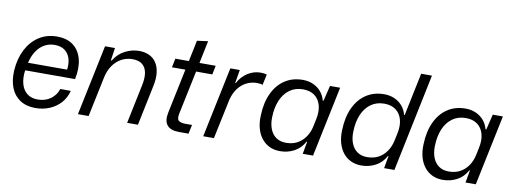

<svg xmlns="http://www.w3.org/2000/svg" viewBox="-60 -1063 3767 1408"><g transform="rotate(10 1824.0 -359.5)"><path d="M239 10Q171.2 10 124.4 -20.6Q77.7 -51.2 56 -106.3Q34.3 -161.5 38.5 -234.7Q44.3 -323.3 78.8 -390.7Q113.2 -458 171.4 -496Q229.7 -534 305.5 -534Q381.7 -534 428.3 -497.6Q475 -461.2 490.9 -396.8Q506.8 -332.3 489.3 -249.5H117.7Q109.8 -190.8 122.2 -146.9Q134.7 -103 165.8 -78.7Q197 -54.5 244.7 -54.5Q300.3 -54.5 340.2 -83.2Q380.2 -112 395.5 -159.3L473.5 -158.8Q459.8 -105.5 425.7 -67.8Q391.5 -30.2 343.4 -10.1Q295.3 10 239 10ZM125.3 -293.2 114.2 -307.7H430.3L417.5 -292.8Q427.3 -346.2 416.3 -386.3Q405.3 -426.3 375.8 -448.4Q346.2 -470.5 299.5 -470.5Q257.7 -470.5 222.8 -450.9Q188 -431.3 162.8 -392.2Q137.7 -353 125.3 -293.2Z M554.6 0 664 -524.7H738L724 -429.9H729.9Q762.4 -483.1 813.2 -508.9Q864 -534.7 917.3 -534.7Q958.6 -534.7 991.1 -520Q1023.7 -505.3 1044 -475.6Q1064.3 -446 1070.1 -401.5Q1076 -357 1063.1 -296.7L1001.4 0H921.1L981.1 -289.1Q993.4 -346.3 986 -385.6Q978.6 -425 952.1 -445.9Q925.7 -466.7 879.4 -466.7Q835.3 -466.7 797.4 -446.1Q759.6 -425.4 733.4 -387.7Q707.3 -350 696.6 -298.7L634.1 0Z M1306.4 0Q1243.4 0 1217.8 -31.9Q1192.1 -63.9 1204.6 -124.6L1274 -458.1H1174L1187.4 -524.7H1288.1L1320.7 -681.6L1402 -692.6L1367.1 -524.7H1488L1474.6 -458.1H1353.7L1285.7 -133Q1277.4 -92 1293 -79.6Q1308.6 -67.3 1343.1 -67.3H1392.4L1378.3 0Z M1487.6 0 1597 -524.7H1667.3L1650.6 -425.1H1654.7Q1680.4 -474.6 1725 -503.6Q1769.6 -532.6 1821.7 -532.6Q1836.3 -532.6 1848.4 -530.9Q1860.6 -529.1 1868.1 -526.4L1850.6 -446.1Q1843.9 -450.1 1831.9 -451.6Q1820 -453.1 1807.3 -453.1Q1768.4 -453.1 1733 -436Q1697.6 -418.9 1670.8 -384.7Q1644 -350.6 1630.3 -298.9L1567.3 0Z M2060.1 10Q2016.4 10 1981.6 -6.6Q1946.7 -23.1 1922.5 -54Q1898.3 -84.9 1886.4 -127.4Q1874.6 -169.9 1876.9 -222.4Q1879.7 -317.6 1912.2 -387.7Q1944.7 -457.9 2002 -495.9Q2059.3 -534 2136 -534Q2178.9 -534 2213.6 -518.4Q2248.3 -502.9 2272 -475.1Q2295.7 -447.4 2305.4 -409.9H2311.4L2339.1 -524.7H2414.7L2305.3 0H2228.6L2245.4 -92.4L2241 -92.7Q2213.4 -41.3 2165.1 -15.6Q2116.9 10 2060.1 10ZM2092.6 -58Q2140.1 -58 2176.2 -77.1Q2212.3 -96.3 2236.7 -131.6Q2261.1 -167 2270.7 -213.1L2281.9 -267Q2294.6 -326.1 2282.2 -371.1Q2269.9 -416 2236.1 -441Q2202.3 -466 2149.9 -466Q2092 -466 2050.3 -435.6Q2008.6 -405.3 1985.7 -351.5Q1962.9 -297.7 1961.1 -226.7Q1959.4 -175.6 1974.6 -137.4Q1989.7 -99.3 2019.7 -78.6Q2049.7 -58 2092.6 -58Z M2665.9 10Q2622.1 10 2587.3 -6.6Q2552.4 -23.1 2528.2 -54Q2504 -84.9 2492.3 -127.4Q2480.6 -169.9 2482.9 -222.4Q2485.7 -317.6 2518.2 -387.7Q2550.7 -457.9 2608 -495.9Q2665.3 -534 2742 -534Q2784.9 -534 2819.6 -518.4Q2854.3 -502.9 2877.9 -475.1Q2901.4 -447.4 2911.1 -409.9H2915.7L2982 -729H3062.3L2911.3 0H2834.6L2851.1 -92.4L2847 -92.7Q2819.4 -41.3 2771 -15.6Q2722.6 10 2665.9 10ZM2696.9 -58Q2744.4 -58 2780.5 -77.1Q2816.6 -96.3 2841 -131.6Q2865.4 -167 2875 -213.1L2886.4 -267Q2899.1 -326.1 2886.8 -371.1Q2874.4 -416 2840.6 -441Q2806.9 -466 2754.4 -466Q2696.6 -466 2654.9 -435.6Q2613.1 -405.3 2590.3 -351.5Q2567.4 -297.7 2565.7 -226.7Q2563.7 -175.6 2578.9 -137.4Q2594 -99.3 2624 -78.6Q2654 -58 2696.9 -58Z M3272.1 10Q3228.4 10 3193.6 -6.6Q3158.7 -23.1 3134.5 -54Q3110.3 -84.9 3098.4 -127.4Q3086.6 -169.9 3088.9 -222.4Q3091.7 -317.6 3124.2 -387.7Q3156.7 -457.9 3214 -495.9Q3271.3 -534 3348 -534Q3390.9 -534 3425.6 -518.4Q3460.3 -502.9 3484 -475.1Q3507.7 -447.4 3517.4 -409.9H3523.4L3551.1 -524.7H3626.7L3517.3 0H3440.6L3457.4 -92.4L3453 -92.7Q3425.4 -41.3 3377.1 -15.6Q3328.9 10 3272.1 10ZM3304.6 -58Q3352.1 -58 3388.2 -77.1Q3424.3 -96.3 3448.7 -131.6Q3473.1 -167 3482.7 -213.1L3493.9 -267Q3506.6 -326.1 3494.2 -371.1Q3481.9 -416 3448.1 -441Q3414.3 -466 3361.9 -466Q3304 -466 3262.3 -435.6Q3220.6 -405.3 3197.7 -351.5Q3174.9 -297.7 3173.1 -226.7Q3171.4 -175.6 3186.6 -137.4Q3201.7 -99.3 3231.7 -78.6Q3261.7 -58 3304.6 -58Z"/></g></svg>

Font: Mona Sans ExtraLight
Style: Italic
Weight: 200
Italic angle: -11.6951°
Designer: Deni Anggara
Foundry: GitHub
Version: Version 2.000